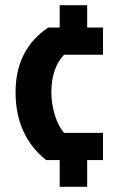

<svg xmlns="http://www.w3.org/2000/svg" viewBox="-20 -720 441 740"><path d="M178 -363Q178 -321 191 -277.5Q204 -234 227 -208H377V-103H316V0H210V-103H158Q40 -197 40 -365Q40 -529 166 -614H210V-700H316V-614H377V-509H227Q178 -458 178 -363Z"/></svg>

Font: Jockey One
Style: Regular
Weight: 400
Designer: TypeTogether
Foundry: TypeTogether
Version: Version 1.002